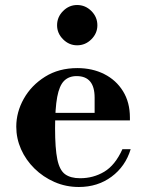

<svg xmlns="http://www.w3.org/2000/svg" viewBox="-20 -734 577 767"><path d="M295 13Q243 13 197.5 -7Q152 -27 117.5 -61Q83 -95 64 -138Q45 -181 45 -228Q45 -286 75 -339.5Q105 -393 160 -427.5Q215 -462 289 -462Q349 -462 396.5 -438Q444 -414 471.5 -369.5Q499 -325 499 -264V-253H152V-283H358V-344Q358 -430 286 -430Q255 -430 236 -411Q217 -392 208.5 -346.5Q200 -301 200 -222Q200 -141 209 -97.5Q218 -54 240 -38Q262 -22 300 -22Q353 -22 396.5 -48Q440 -74 469 -138H502Q481 -69 425.5 -28Q370 13 295 13ZM288 -553Q256 -553 232 -577Q208 -601 208 -633Q208 -666 232 -690Q256 -714 288 -714Q321 -714 345 -690Q369 -666 369 -633Q369 -601 345 -577Q321 -553 288 -553Z"/></svg>

Font: Libre Bodoni
Style: Regular
Weight: 400
Designer: Pablo Impallari, Rodrigo Fuenzalida
Foundry: Impallari Type
Version: Version 2.005;gftools[0.9.23]